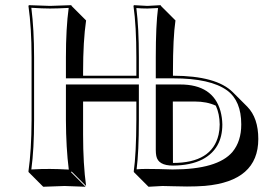

<svg xmlns="http://www.w3.org/2000/svg" viewBox="-20 -668 1062 748"><path d="M103 -444.8Q103 -559.6 90.8 -645L92.8 -647.9Q94.2 -647.9 174.8 -645Q174.8 -645 257.8 -647.9L258.8 -645L315.4 -588.4Q303.7 -508.3 303.7 -388.2V-373H511.2V-444.8Q511.2 -566.9 500 -645L502 -647.9Q503.9 -647.9 554.2 -645Q554.2 -645 606 -647.9L606.9 -645L663.6 -588.4Q653.8 -521.5 653.8 -388.7V-373H654.8Q822.8 -372.6 886.7 -309.1L943.4 -252.4Q986.3 -208.5 986.3 -126.5Q986.3 38.1 777.8 56.2Q746.6 58.6 708.5 58.6Q689.5 58.6 655.3 57.6Q626 56.6 612.8 56.6L558.6 59.6L502 2.9L501 0Q510.7 -68.4 511.2 -200.2V-272.5H303.7V-143.6Q303.7 -28.8 315.4 56.6L258.8 0L256.8 2.9L313.5 59.6Q312 59.6 231.4 56.6L148.4 59.6L91.8 2.9L90.8 0Q102.5 -81.5 103 -200.2ZM820.8 -256.3Q786.1 -272.5 738.8 -272.5H653.3L653.8 -33.2Q805.7 -33.2 831.5 -143.1Q835.9 -162.6 835.9 -183.1Q835.4 -224.6 820.8 -256.3ZM586.9 -338.9H682.1Q809.6 -338.9 838.9 -235.4Q845.7 -210 846.2 -183.1Q846.2 -87.9 768.6 -46.9Q722.2 -23.4 653.8 -22.9Q596.2 -22.9 588.9 -60.5Q586.9 -70.3 586.9 -84ZM112.8 -444.8V-200.2Q112.8 -87.4 102.1 -7.8Q146.5 -10.3 174.8 -9.8Q203.6 -9.8 248 -7.3Q237.3 -91.8 236.8 -200.2V-338.9H521V-200.2Q521 -75.7 512.2 -8.3Q532.7 -10.3 556.2 -9.8Q570.3 -9.8 599.1 -9.3Q633.3 -8.3 651.9 -7.8Q827.6 -7.8 885.7 -76.2Q919.9 -117.7 919.9 -183.1Q919.9 -274.9 865.2 -315.4Q800.3 -362.8 654.8 -362.8H586.9V-444.8Q586.9 -570.3 595.7 -636.7Q576.2 -635.3 554.2 -634.8Q530.3 -634.8 511.2 -636.7Q521 -559.6 521 -444.8V-362.8H236.8V-444.8Q236.8 -558.1 247.6 -637.2Q202.6 -634.8 174.8 -634.8Q146 -634.8 102.1 -637.7Q112.8 -552.7 112.8 -444.8Z"/></svg>

Font: Linux Biolinum Shadow O
Style: Bold
Weight: 700
Designer: Philipp H. Poll
Foundry: Philipp H. Poll
Version: Version 0.9.2